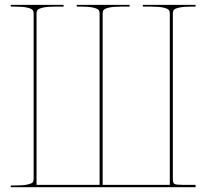

<svg xmlns="http://www.w3.org/2000/svg" viewBox="-20 -780 860 800"><path d="M24.9 0V-7.3H44.9Q77.1 -7.3 94.5 -11.2Q111.8 -15.1 116 -20Q120.1 -24.9 120.1 -33.7V-724.1Q120.1 -732.9 116 -738.3Q111.8 -743.7 94.5 -748Q77.1 -752.4 44.9 -752.4H24.9V-759.8H245.1V-752.4H207.5Q175.3 -752.4 158 -748Q140.6 -743.7 136.5 -738.3Q132.3 -732.9 132.3 -724.1V-9.8H395V-724.1Q395 -732.9 390.9 -738.3Q386.7 -743.7 369.4 -748Q352.1 -752.4 319.8 -752.4H299.8V-759.8H520V-752.4H482.4Q450.2 -752.4 432.9 -748Q415.5 -743.7 411.6 -738.3Q407.7 -732.9 407.7 -724.1V-9.8H687.5V-724.1Q687.5 -732.9 683.3 -738.3Q679.2 -743.7 661.9 -748Q644.5 -752.4 612.3 -752.4H575.2V-759.8H794.9V-752.4H774.9Q742.7 -752.4 725.3 -748Q708 -743.7 704.1 -738.3Q700.2 -732.9 700.2 -724.1V-33.7Q700.2 -17.6 706.8 -13.7Q713.4 -9.8 740.2 -9.8H794.9V0H687.5H132.3Z"/></svg>

Font: Znikomit
Style: Regular
Weight: 100
Designer: gluk
Foundry: gluk
Version: Version 0.53